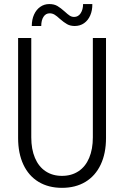

<svg xmlns="http://www.w3.org/2000/svg" viewBox="-20 -904 602 932"><path d="M67.9 -233.9V-719.7H131.8V-237.3Q131.8 -179.7 149.7 -137.5Q167.5 -95.2 201.2 -72.8Q234.9 -50.3 280.8 -50.3Q327.1 -50.3 361.1 -72.8Q395 -95.2 412.8 -137.5Q430.7 -179.7 430.7 -237.3V-719.7H494.6V-233.9Q494.6 -159.7 468.8 -105Q442.9 -50.3 394.8 -21.2Q346.7 7.8 280.8 7.8Q215.3 7.8 167.2 -21.2Q119.1 -50.3 93.5 -105Q67.9 -159.7 67.9 -233.9ZM219.2 -884.3Q242.7 -884.3 258.8 -874.8Q274.9 -865.2 294.4 -847.7Q308.6 -834.5 318.4 -828.1Q328.1 -821.8 339.8 -821.8Q359.9 -821.8 371.6 -839.8Q383.3 -857.9 383.3 -884.3H428.2Q428.7 -854 418.2 -829.6Q407.7 -805.2 388.2 -791.5Q368.7 -777.8 342.8 -777.8Q321.3 -777.8 305.7 -786.6Q290 -795.4 270.5 -812.5Q255.9 -826.2 244.9 -832.8Q233.9 -839.4 221.2 -839.4Q202.1 -839.4 191.2 -822.5Q180.2 -805.7 180.2 -777.8H134.3Q134.3 -809.1 145.3 -833.3Q156.2 -857.4 175.5 -870.8Q194.8 -884.3 219.2 -884.3Z"/></svg>

Font: Reddit Mono Light
Style: Regular
Weight: 300
Monospace: yes
Designer: Stephen Hutchings
Foundry: Reddit
Version: Version 1.011